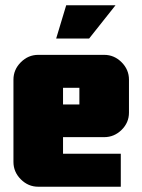

<svg xmlns="http://www.w3.org/2000/svg" viewBox="-20 -708 540 728"><path d="M418 -688 318 -562H193L231 -688ZM281 -312V-375H219V-312ZM469 -281Q469 -243 441 -215.5Q413 -188 375 -188H219V-125H438V0H125Q87 0 59 -28Q31 -56 31 -94V-406Q31 -444 59 -472Q87 -500 125 -500H375Q413 -500 441 -472Q469 -444 469 -406Z"/></svg>

Font: CostaRica
Style: Normal
Weight: 900
Version: Version 1.3